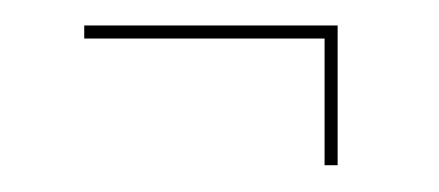

<svg xmlns="http://www.w3.org/2000/svg" viewBox="-20 -306 336 147"><path d="M228.5 -179.5V-276.5H44.5V-286.5H238.5V-179.5Z"/></svg>

Font: Imbue 100pt ExtraLight
Style: Regular
Weight: 200
Designer: Tyler Finck
Foundry: Etcetera Type Company
Version: Version 1.102; ttfautohint (v1.8.3)